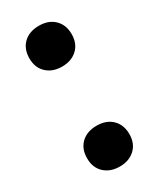

<svg xmlns="http://www.w3.org/2000/svg" viewBox="-151 -605 548 663"><g transform="rotate(-30 123.0 -273.5)"><path d="M123 7.5Q85.5 7.5 62 -14.2Q38.5 -36 38.5 -73.5Q38.5 -111 61.5 -133Q84.5 -155 123 -155Q161.5 -155 184.2 -132.8Q207 -110.5 207 -73.5Q207 -36.5 183.8 -14.5Q160.5 7.5 123 7.5ZM123 -391Q85.5 -391 62 -412.8Q38.5 -434.5 38.5 -472Q38.5 -509.5 61.5 -531.5Q84.5 -553.5 123 -553.5Q161.5 -553.5 184.2 -531.2Q207 -509 207 -472Q207 -435 183.8 -413Q160.5 -391 123 -391Z"/></g></svg>

Font: Encode Sans SC SemiCondensed SemiBold
Style: Regular
Weight: 600
Width: 4
Designer: Multiple Designers
Foundry: Impallari Type
Version: Version 3.002